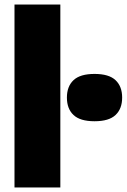

<svg xmlns="http://www.w3.org/2000/svg" viewBox="-20 -828 560 848"><path d="M44 0V-808H246.5V0ZM397.5 -292.5Q334 -292.5 304.8 -320Q275.5 -347.5 275.5 -397Q275.5 -446.5 304.8 -474Q334 -501.5 397.5 -501.5Q461 -501.5 490.2 -474Q519.5 -446.5 519.5 -397Q519.5 -347.5 490.2 -320Q461 -292.5 397.5 -292.5Z"/></svg>

Font: Encode Sans SmCnd Black
Style: Regular
Weight: 900
Width: 4
Designer: Multiple Designers
Foundry: Impallari Type
Version: Version 3.002; ttfautohint (v1.8.3) -l 8 -r 50 -G 200 -x 14 